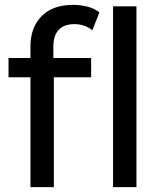

<svg xmlns="http://www.w3.org/2000/svg" viewBox="-20 -768 672 788"><path d="M105 0V-451H15V-530H105V-578Q105 -655 150.5 -701.5Q196 -748 280 -748Q312 -748 340 -740.5Q368 -733 388 -717L359 -644Q344 -656 325 -662.5Q306 -669 285 -669Q243 -669 221 -645.5Q199 -622 199 -576V-530H354V-451H201V0ZM444 0V-742H540V0Z"/></svg>

Font: Montserrat Z Med
Style: Regular
Weight: 500
Designer: Julieta Ulanovsky
Foundry: Julieta Ulanovsky
Version: Version 8.000